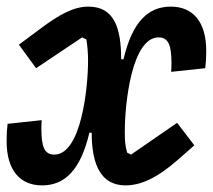

<svg xmlns="http://www.w3.org/2000/svg" viewBox="-21 -548 643 580"><path d="M106 12C174 12 222 -33 249 -147H256C256 -47 286 12 358 12C402 12 451 -8 516 -65L566 -109L514 -177L375 -81L363 -87C357 -108 356 -123 356 -151C356 -235 377 -435 458 -435C488 -435 497 -411 497 -356C497 -353 497 -343 496 -331L599 -342C601 -358 602 -373 602 -394C602 -482 562 -528 495 -528C427 -528 379 -483 352 -369H345C345 -462 325 -528 246 -528C200 -528 156 -502 106 -465L36 -413L88 -342L227 -435L240 -429C243 -411 245 -388 245 -365C245 -281 224 -81 143 -81C113 -81 104 -105 104 -160C104 -163 104 -173 105 -185L2 -174C0 -158 -1 -143 -1 -122C-1 -34 39 12 106 12Z"/></svg>

Font: IBM Plex Mono SmBld
Style: Italic
Weight: 600
Italic angle: -9.5°
Monospace: yes
Designer: Mike Abbink, Paul van der Laan, Pieter van Rosmalen
Foundry: Bold Monday
Version: Version 2.004